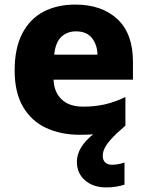

<svg xmlns="http://www.w3.org/2000/svg" viewBox="-20 -579 643 839"><path d="M429 102Q429 121 440 131Q451 141 469 141Q484 141 499 138Q514 135 524 131V228Q508 233 488.5 236.5Q469 240 444 240Q387 240 351.5 209Q316 178 316 128Q316 65 387 8Q361 10 329 10Q246 10 181.5 -20Q117 -50 80.5 -112.5Q44 -175 44 -271Q44 -368 77 -432Q110 -496 169.5 -527.5Q229 -559 309 -559Q425 -559 493 -495.5Q561 -432 561 -309V-231H214Q216 -177 249 -145Q282 -113 343 -113Q395 -113 438.5 -123Q482 -133 528 -155V-30Q487 5 466 28.5Q445 52 437 69Q429 86 429 102ZM312 -442Q273 -442 247.5 -417.5Q222 -393 217 -340H406Q405 -383 382 -412.5Q359 -442 312 -442Z"/></svg>

Font: Noto Sans Bengali ExtraBold
Style: Regular
Weight: 800
Designer: Jelle Bosma - Monotype Design Team
Foundry: Monotype Imaging Inc.
Version: Version 2.003; ttfautohint (v1.8.4.7-5d5b)